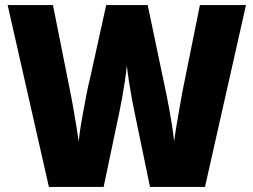

<svg xmlns="http://www.w3.org/2000/svg" viewBox="-20 -827 995 754"><path d="M946 -807 785 -93H569L508 -388Q504 -406 498 -438.5Q492 -471 486.5 -507Q481 -543 478 -570Q476 -545 470.5 -509Q465 -473 459 -439.5Q453 -406 449 -388L387 -93H172L10 -807H188L256 -466Q260 -446 266.5 -410.5Q273 -375 279 -337Q285 -299 289 -272Q293 -311 301.5 -359Q310 -407 318.5 -451Q327 -495 334 -521L397 -807H560L620 -521Q626 -494 635 -449Q644 -404 652 -356Q660 -308 664 -272Q667 -297 673 -333.5Q679 -370 685.5 -405.5Q692 -441 696 -465L765 -807Z"/></svg>

Font: Noto Sans Telugu UI SemiCondensed Black
Style: Regular
Weight: 900
Width: 4
Designer: Jelle Bosma - Monotype Design Team
Foundry: Monotype Imaging Inc.
Version: Version 2.005; ttfautohint (v1.8.4.7-5d5b)